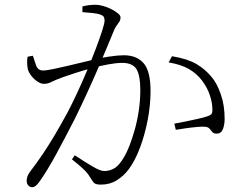

<svg xmlns="http://www.w3.org/2000/svg" viewBox="-20 -771 1040 806"><path d="M294 -119Q335 -92 368 -72.5Q401 -53 417 -53Q440 -53 460 -64.5Q480 -76 501 -112Q512 -130 523.5 -159.5Q535 -189 545.5 -226Q556 -263 562.5 -306Q569 -349 569 -394Q569 -454 553 -480.5Q537 -507 493 -507Q468 -507 433 -500.5Q398 -494 361.5 -484Q325 -474 294.5 -464Q264 -454 247 -448Q211 -435 196 -427Q181 -419 164 -419Q152 -419 137.5 -428.5Q123 -438 112 -452Q101 -466 97 -480Q95 -488 94 -504Q93 -520 96 -533L118 -537Q124 -518 131.5 -496.5Q139 -475 161 -475Q174 -475 200.5 -480.5Q227 -486 259.5 -493.5Q292 -501 324.5 -509Q357 -517 383 -523Q403 -528 438.5 -533.5Q474 -539 500 -539Q554 -539 583 -505.5Q612 -472 612 -389Q612 -330 600 -267.5Q588 -205 567.5 -150.5Q547 -96 520 -60Q499 -32 470 -14Q441 4 403 4Q380 4 373 -5Q366 -14 356 -30Q352 -37 346 -44.5Q340 -52 325.5 -65.5Q311 -79 282 -102ZM326 -720V-744Q337 -747 351 -749Q365 -751 381 -751Q395 -751 413 -746Q431 -741 447.5 -732.5Q464 -724 475 -715Q486 -706 486 -698Q486 -688 481.5 -680.5Q477 -673 471 -665.5Q465 -658 460 -647Q449 -621 432 -579.5Q415 -538 393 -487Q371 -436 346 -381.5Q321 -327 295 -274Q273 -231 253 -193Q233 -155 215 -122Q197 -89 180 -61Q163 -33 146 -9Q137 4 129.5 9.5Q122 15 114 15Q107 15 99.5 8Q92 1 92 -12Q92 -21 95 -30Q98 -39 106 -50Q135 -88 159 -123.5Q183 -159 208 -201Q233 -243 263 -298Q282 -334 303.5 -380Q325 -426 345.5 -475Q366 -524 382.5 -567.5Q399 -611 409 -642.5Q419 -674 419 -684Q419 -692 416.5 -698.5Q414 -705 403 -709Q392 -714 367.5 -716.5Q343 -719 326 -720ZM688 -509 702 -535Q768 -524 805 -502Q842 -480 869 -447Q891 -421 907 -375Q923 -329 923 -272Q923 -247 915.5 -228.5Q908 -210 890 -210Q877 -210 871.5 -216.5Q866 -223 860 -230.5Q854 -238 840 -239Q830 -240 807 -238Q784 -236 759.5 -232.5Q735 -229 718 -226L712 -252Q729 -255 756.5 -260.5Q784 -266 810.5 -272Q837 -278 851 -283Q867 -288 870 -296.5Q873 -305 871 -324Q870 -343 860.5 -372.5Q851 -402 828 -433Q806 -462 773.5 -481Q741 -500 688 -509Z"/></svg>

Font: Noto Serif TC
Style: Regular
Weight: 200
Designer: Ryoko NISHIZUKA 西塚涼子 (kana & ideographs); Frank Grießhammer (Latin, Greek & Cyrillic); Wenlong ZHANG 张文龙 (bopomofo); San
Foundry: Adobe
Version: Version 2.001;hotconv 1.1.0;makeotfexe 2.6.0